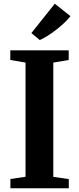

<svg xmlns="http://www.w3.org/2000/svg" viewBox="-20 -1014 426 1034"><path d="M117.5 -62V-677L35.5 -691V-743H350V-691L267 -677V-61.5L350.5 -49.5V0H36V-50ZM194 -798.5 149 -836 275 -994 359.5 -927Q345 -908.5 325 -889.8Q305 -871 282.8 -853.8Q260.5 -836.5 238 -822.2Q215.5 -808 195 -798.5Z"/></svg>

Font: Merriweather 48pt
Style: Bold
Weight: 700
Version: Version 2.100